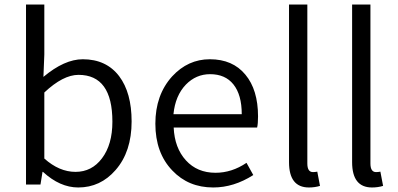

<svg xmlns="http://www.w3.org/2000/svg" viewBox="-20 -816 1761 849"><path d="M170 -56H168L159 0H95V-796H176V-575L172 -476Q265 -554 346 -554Q450 -554 507 -479Q562 -406 562 -279Q562 -145 491 -64Q424 13 326 13Q245 13 170 -56ZM431 -116Q477 -177 477 -278Q477 -485 327 -485Q259 -485 176 -407V-115Q242 -56 314 -56Q386 -56 431 -116Z M742 -62Q667 -140 667 -269Q667 -396 741 -478Q811 -554 908 -554Q1009 -554 1065 -486Q1121 -419 1121 -301Q1121 -269 1117 -252H748Q752 -162 802 -107Q852 -52 933 -52Q1005 -52 1070 -96L1100 -42Q1014 13 923 13Q813 13 742 -62ZM1049 -311Q1049 -397 1012 -443Q976 -488 909 -488Q847 -488 802 -442Q755 -393 747 -311Z M1258 -99V-796H1339V-93Q1339 -55 1364 -55Q1373 -55 1383 -57L1395 6Q1372 13 1346 13Q1258 13 1258 -99Z M1537 -99V-796H1618V-93Q1618 -55 1643 -55Q1652 -55 1662 -57L1674 6Q1651 13 1625 13Q1537 13 1537 -99Z"/></svg>

Font: Noto Sans CJK KR DemiLight
Style: Regular
Weight: 350
Designer: Ryoko NISHIZUKA à€õÀ (kana & ideographs); Paul D. Hunt (Latin, Greek & Cyrillic); Wenlong ZHANG NG  (bopomofo); Sandoll 
Foundry: Adobe Systems Incorporated
Version: Version 1.004 April 21, 2017